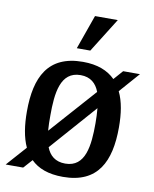

<svg xmlns="http://www.w3.org/2000/svg" viewBox="-85 -783 684 855"><g transform="rotate(10 257.5 -355.0)"><path d="M77 0 113 -40C145 -8 192 10 258 10C416 10 466 -96 466 -250C466 -312 458 -366 437 -409L517 -500H441L404 -458C371 -491 324 -510 258 -510C100 -510 50 -404 50 -250C50 -187 58 -133 78 -90L-2 0ZM156 -250C156 -350 166 -450 258 -450C303 -450 329 -426 343 -389L158 -181C156 -203 156 -227 156 -250ZM258 -50C213 -50 187 -73 173 -109L357 -318C359 -296 360 -273 360 -250C360 -150 350 -50 258 -50ZM220 -565H281L378 -720H275Z"/></g></svg>

Font: Hermeneus One
Style: Regular
Weight: 400
Designer: Rodrigo Fuenzalida, Pablo Impallari
Foundry: Pablo Impallari, Rodrigo Fuenzalida
Version: Version 1.002